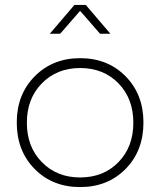

<svg xmlns="http://www.w3.org/2000/svg" viewBox="-20 -758 650 779"><path d="M328 -738 428 -621H386L305 -714L224 -621H182L282 -738ZM305 -522Q417 -522 489.5 -448.5Q562 -375 562 -261Q562 -146 489.5 -72.5Q417 1 305 1Q193 1 120.5 -72.5Q48 -146 48 -261Q48 -375 121 -448.5Q194 -522 305 -522ZM305 -482Q211 -482 150 -420Q89 -358 89 -260Q89 -162 150 -100Q211 -38 305 -38Q400 -38 460.5 -100Q521 -162 521 -260Q521 -358 460.5 -420Q400 -482 305 -482Z"/></svg>

Font: Montserrat Ultra Light
Style: Regular
Weight: 200
Designer: Julieta Ulanovsky
Foundry: Julieta Ulanovsky
Version: Version 3.100;PS 003.100;hotconv 1.0.88;makeotf.lib2.5.64775